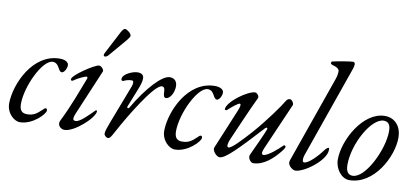

<svg xmlns="http://www.w3.org/2000/svg" viewBox="-68 -938 2569 1184"><g transform="rotate(10 1217.0 -346.0)"><path d="M99 15C180 15 252 -63 252 -84C252 -91 250 -97 244 -97C236 -97 233 -93 224 -84C198 -60 178 -41 135 -41C106 -41 87 -54 87 -98C87 -208 172 -387 236 -387C258 -387 269 -372 277 -357C284 -344 290 -333 301 -333C315 -333 331 -360 331 -382C331 -399 312 -414 276 -414C106 -414 17 -210 15 -90C14 -28 63 15 99 15Z M547 -475C555 -475 564 -482 570 -490L662 -598C674 -613 680 -622 680 -628C680 -643 651 -664 641 -664C631 -664 623 -652 616 -639L541 -495C536 -485 536 -475 547 -475ZM379 14C440 14 557 -92 557 -134C557 -137 554 -139 551 -139C549 -139 548 -138 547 -137C509 -99 464 -52 437 -52C430 -52 421 -54 421 -64C421 -72 423 -82 428 -93L550 -382C554 -391 537 -414 521 -414C497 -414 364 -328 364 -300C364 -295 367 -293 372 -293C374 -293 377 -293 379 -295C403 -313 446 -333 457 -333C464 -333 464 -327 462 -321C433 -248 398 -146 343 -36C340 -30 340 -25 340 -20C340 -4 356 14 379 14Z M652 17C668 17 678 -11 714 -75C736 -114 875 -355 925 -355C939 -355 944 -343 944 -323C944 -302 949 -288 960 -288C988 -288 1010 -332 1010 -369C1010 -396 997 -419 963 -419C916 -419 829 -327 749 -190C748 -187 745 -186 742 -186C738 -186 734 -190 737 -196L782 -309C806 -369 817 -414 762 -414C734 -414 671 -389 671 -356C671 -349 675 -346 680 -346C683 -346 685 -346 688 -348C697 -353 717 -359 736 -359C749 -359 748 -341 742 -324L650 -84C636 -46 627 -23 627 -7C627 5 642 17 652 17Z M1070 15C1151 15 1223 -63 1223 -84C1223 -91 1221 -97 1215 -97C1207 -97 1204 -93 1195 -84C1169 -60 1149 -41 1106 -41C1077 -41 1058 -54 1058 -98C1058 -208 1143 -387 1207 -387C1229 -387 1240 -372 1248 -357C1255 -344 1261 -333 1272 -333C1286 -333 1302 -360 1302 -382C1302 -399 1283 -414 1247 -414C1077 -414 988 -210 986 -90C985 -28 1034 15 1070 15Z M1351 14C1385 14 1457 -59 1596 -211C1599 -214 1602 -216 1605 -216C1609 -216 1612 -212 1608 -203C1598 -175 1560 -93 1532 -33C1524 -15 1543 14 1560 14C1623 14 1680 -37 1718 -84C1734 -103 1740 -114 1740 -119C1740 -124 1735 -128 1731 -128C1730 -128 1729 -128 1728 -127C1698 -97 1640 -47 1614 -47C1602 -47 1600 -60 1611 -86L1739 -380C1744 -391 1729 -414 1717 -414C1709 -414 1699 -411 1692 -398C1675 -367 1598 -259 1523 -174C1467 -112 1414 -55 1394 -55C1380 -55 1385 -82 1397 -109C1437 -199 1476 -294 1520 -385C1527 -399 1508 -418 1498 -418C1453 -418 1331 -331 1331 -283C1331 -280 1335 -279 1339 -279C1341 -279 1343 -279 1344 -280C1373 -306 1405 -333 1416 -333C1426 -333 1422 -314 1413 -292L1308 -39C1301 -22 1328 14 1351 14Z M1824 14C1877 14 2007 -80 2007 -147C2007 -155 2007 -160 2002 -160C1996 -160 1984 -148 1976 -137C1951 -102 1897 -45 1869 -45C1862 -45 1859 -51 1859 -61C1859 -69 1860 -79 1864 -90L2066 -666C2069 -675 2072 -686 2072 -694C2072 -704 2066 -709 2060 -709C2044 -709 1970 -697 1932 -688C1928 -687 1926 -682 1926 -677C1926 -672 1934 -667 1948 -664C1966 -660 1981 -648 1981 -636C1981 -619 1978 -602 1971 -583L1781 -42C1780 -39 1779 -33 1779 -30C1779 -8 1807 14 1824 14Z M2162 14C2316 14 2416 -176 2416 -296C2416 -362 2378 -414 2311 -414C2177 -414 2071 -224 2071 -99C2071 -41 2113 14 2162 14ZM2178 -16C2151 -16 2135 -34 2135 -78C2135 -210 2232 -384 2309 -384C2343 -384 2352 -359 2352 -324C2352 -211 2258 -16 2178 -16Z"/></g></svg>

Font: EB Garamond
Style: Italic
Weight: 400
Italic angle: -17.2°
Designer: Georg Duffner and Octavio Pardo
Foundry: Georg Duffner
Version: Version 1.000;PS 001.000;hotconv 1.0.88;makeotf.lib2.5.64775